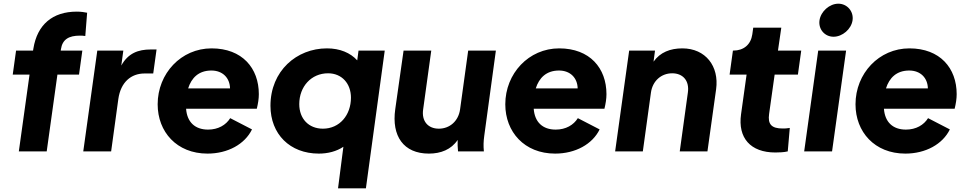

<svg xmlns="http://www.w3.org/2000/svg" viewBox="-20 -820 5232 1040"><path d="M82 0H233L291 -416H408L426 -546H309L310 -553C318 -607 353 -627 413 -627C420 -627 429 -627 442 -625L452 -751C439 -754 417 -757 396 -757C264 -757 182 -686 161 -558L159 -546H67L49 -416H140Z M431 0H582L621 -284C634 -375 690 -422 763 -422H810L828 -552H796C729 -552 674 -532 637 -465L648 -546H507Z M1104 12C1214 12 1306 -39 1345 -119L1227 -180C1204 -143 1162 -118 1107 -118C1036 -118 993 -159 988 -231H1371C1378 -260 1382 -285 1382 -310C1382 -451 1292 -558 1126 -558C961 -558 834 -422 834 -255C834 -106 937 12 1104 12ZM999 -341C1017 -398 1056 -438 1125 -438C1186 -438 1225 -398 1226 -341Z M1811 200H1962L2064 -546H1922L1915 -493C1878 -534 1821 -558 1751 -558C1587 -558 1445 -436 1445 -247C1445 -94 1550 12 1707 12C1756 12 1803 0 1840 -25ZM1601 -256C1601 -351 1666 -423 1757 -423C1832 -423 1881 -367 1881 -291C1881 -197 1820 -123 1729 -123C1652 -123 1601 -177 1601 -256Z M2303 12C2368 12 2424 -10 2459 -62C2458 -41 2459 -22 2461 0H2601C2598 -31 2599 -54 2603 -84L2666 -546H2516L2472 -227C2463 -164 2416 -123 2357 -123C2298 -123 2263 -164 2272 -227L2316 -546H2166L2121 -229C2100 -83 2166 12 2303 12Z M2987 12C3097 12 3189 -39 3228 -119L3110 -180C3087 -143 3045 -118 2990 -118C2919 -118 2876 -159 2871 -231H3254C3261 -260 3265 -285 3265 -310C3265 -451 3175 -558 3009 -558C2844 -558 2717 -422 2717 -255C2717 -106 2820 12 2987 12ZM2882 -341C2900 -398 2939 -438 3008 -438C3069 -438 3108 -398 3109 -341Z M3312 0H3462L3506 -319C3515 -382 3562 -423 3621 -423C3680 -423 3715 -382 3706 -319L3662 0H3812L3859 -337C3876 -461 3802 -558 3676 -558C3611 -558 3556 -537 3520 -486L3528 -546H3388Z M4180 6C4200 6 4227 5 4247 0L4258 -127C4241 -124 4231 -124 4219 -124C4159 -124 4138 -147 4146 -203L4176 -416H4302L4320 -546H4194L4212 -670H4060L4055 -634C4047 -578 4008 -546 3952 -546H3950L3932 -416H4024L3994 -201C3976 -73 4045 6 4180 6Z M4336 0H4487L4563 -546H4412ZM4419 -710C4412 -662 4447 -621 4495 -621C4543 -621 4591 -662 4598 -710C4605 -758 4569 -800 4521 -800C4473 -800 4426 -758 4419 -710Z M4884 12C4994 12 5086 -39 5125 -119L5007 -180C4984 -143 4942 -118 4887 -118C4816 -118 4773 -159 4768 -231H5151C5158 -260 5162 -285 5162 -310C5162 -451 5072 -558 4906 -558C4741 -558 4614 -422 4614 -255C4614 -106 4717 12 4884 12ZM4779 -341C4797 -398 4836 -438 4905 -438C4966 -438 5005 -398 5006 -341Z"/></svg>

Font: Mluvka ExtraBold
Style: Italic
Weight: 800
Italic angle: -8°
Designer: Modified by Jiří Krblich, Original typeface by Gumpita Rahayu
Foundry: Gumpita Rahayu & Jiří Krblich
Version: Version 2.000;Glyphs 3.1.1 (3134)